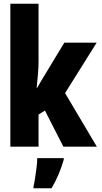

<svg xmlns="http://www.w3.org/2000/svg" viewBox="-20 -780 540 1021"><path d="M35 0V-760H185V-454Q185 -420 181.5 -382.5Q178 -345 175 -312H177Q189 -333 201.5 -354Q214 -375 227 -396L322 -553H494L326 -285L495 0H317L219 -192L185 -171V0ZM158 213Q162 196 166.5 167.5Q171 139 174.5 110Q178 81 178 61H319V69Q308 108 291 148Q274 188 254 221H158Z"/></svg>

Font: Noto Sans Mono ExtraCondensed Black
Style: Regular
Weight: 900
Width: 2
Designer: Monotype Design Team
Foundry: Monotype Imaging Inc.
Version: Version 2.014